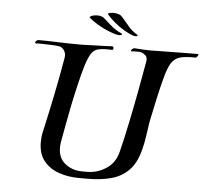

<svg xmlns="http://www.w3.org/2000/svg" viewBox="-55 -851 978 912"><g transform="rotate(5 434.5 -395.0)"><path d="M480 -690Q461 -693 434 -704Q407 -715 381 -730.5Q355 -746 339 -761Q336 -764 347 -769Q358 -774 374 -774Q388 -774 397 -770Q405 -767 418.5 -754Q432 -741 450.5 -726Q469 -711 491 -701Q499 -698 499 -695Q499 -692 492.5 -690.5Q486 -689 480 -690ZM553 -693Q534 -699 509 -713.5Q484 -728 461 -747.5Q438 -767 424 -784Q422 -788 433.5 -791Q445 -794 461 -792Q474 -790 483 -785Q490 -780 502 -765.5Q514 -751 529.5 -733Q545 -715 566 -702Q573 -699 573 -695Q572 -692 565.5 -691.5Q559 -691 553 -693ZM353 3Q304 3 259.5 -12Q215 -27 187 -61Q159 -95 159 -151Q159 -164 160.5 -178Q162 -192 166 -207Q186 -296 204 -384.5Q222 -473 237 -561Q240 -581 230 -595.5Q220 -610 206 -612Q196 -614 172.5 -615Q149 -616 126.5 -616.5Q104 -617 96 -616Q91 -616 91 -620Q91 -624 96 -628.5Q101 -633 106 -633Q146 -633 199.5 -631Q253 -629 299 -629Q311 -629 322 -629Q333 -629 343 -630Q360 -631 392 -631.5Q424 -632 456 -634Q464 -634 464 -625Q464 -621 462 -618.5Q460 -616 455 -617Q416 -619 394 -614Q372 -609 359.5 -590Q347 -571 334 -530Q322 -489 310 -438.5Q298 -388 287.5 -336.5Q277 -285 268.5 -238Q260 -191 254 -158Q253 -151 252.5 -145Q252 -139 252 -133Q252 -84 284 -58Q316 -32 357 -30Q360 -30 369.5 -29.5Q379 -29 389 -29.5Q399 -30 401 -30Q444 -32 484 -59Q524 -86 537 -140Q553 -204 569 -281.5Q585 -359 599.5 -436.5Q614 -514 625 -577Q628 -596 617.5 -605.5Q607 -615 598 -617Q591 -619 585 -619Q579 -619 574 -619Q569 -619 564 -619Q559 -619 553 -618Q548 -618 548 -621Q548 -625 553.5 -629.5Q559 -634 563 -634Q595 -632 610.5 -631Q626 -630 644 -630Q653 -630 664 -630.5Q675 -631 691 -631Q706 -631 735 -631.5Q764 -632 799 -632.5Q834 -633 866 -633Q869 -633 869 -631Q869 -627 864 -620.5Q859 -614 855 -615Q810 -616 783.5 -609Q757 -602 741.5 -578Q726 -554 713 -503Q703 -467 690 -408.5Q677 -350 665 -291Q660 -260 655.5 -226Q651 -192 642 -158Q626 -94 592 -59Q558 -24 508.5 -10.5Q459 3 395 3ZM480 -690Q461 -693 434 -704Q407 -715 381 -730.5Q355 -746 339 -761Q336 -764 347 -769Q358 -774 374 -774Q388 -774 397 -770Q405 -767 418.5 -754Q432 -741 450.5 -726Q469 -711 491 -701Q499 -698 499 -695Q499 -692 492.5 -690.5Q486 -689 480 -690Z"/></g></svg>

Font: Kings
Style: Regular
Weight: 400
Designer: Robert E. Leuschke
Foundry: Robert E. Leuschke
Version: Version 1.010; ttfautohint (v1.8.3)